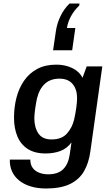

<svg xmlns="http://www.w3.org/2000/svg" viewBox="-20 -890 640 1096"><path d="M243 186Q194 186 155 174Q116 162 89 140Q62 118 48.5 88Q35 58 36 21H153Q153 49 166 67.5Q179 86 202.5 95.5Q226 105 255 105Q311 105 340.5 76Q370 47 378 -8L388 -77Q362 -42 324.5 -28Q287 -14 240 -14Q178 -14 138 -40Q98 -66 79 -112Q60 -158 60 -218Q60 -278 74 -332.5Q88 -387 117.5 -429.5Q147 -472 192.5 -496.5Q238 -521 302 -521Q351 -521 391.5 -502Q432 -483 451 -446L475 -511H564L496 -27Q487 41 459 88.5Q431 136 378.5 161Q326 186 243 186ZM274 -94Q332 -94 362 -127.5Q392 -161 403 -207Q411 -242 415.5 -275.5Q420 -309 420 -330Q420 -380 394.5 -410.5Q369 -441 319 -441Q269 -441 237 -412.5Q205 -384 191 -328Q184 -294 180 -263.5Q176 -233 176 -215Q176 -163 199 -128.5Q222 -94 274 -94ZM434 -870 432 -858Q402 -829 384.5 -796Q367 -763 362 -730H410L392 -603H283L299 -712Q305 -755 325 -797Q345 -839 377 -870Z"/></svg>

Font: Chivo Mono Medium
Style: Italic
Weight: 500
Italic angle: -8.05°
Monospace: yes
Designer: Hector Gatti
Foundry: Omnibus-Type
Version: Version 1.008